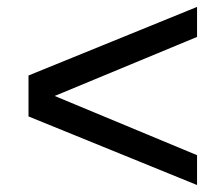

<svg xmlns="http://www.w3.org/2000/svg" viewBox="-20 -609 624 559"><path d="M553.7 -157.2V-70.3L63 -270V-389.2L553.7 -588.9V-501.5L139.2 -329.6Z"/></svg>

Font: Arimo Medium
Style: Italic
Weight: 500
Italic angle: -12°
Designer: Steve Matteson
Foundry: Monotype Imaging Inc.
Version: Version 1.33